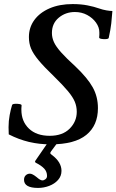

<svg xmlns="http://www.w3.org/2000/svg" viewBox="-20 -696 572 943"><path d="M229 13Q172 13 122 1Q72 -11 23 -36L22 -71Q22 -102 27.5 -131Q33 -160 39 -179Q40 -185 52 -186Q64 -187 75.5 -185Q87 -183 86 -178Q85 -171 85 -164Q85 -157 85 -157Q85 -100 122 -64.5Q159 -29 224 -29Q287 -29 322 -64Q357 -99 357 -147Q357 -173 347.5 -196Q338 -219 314 -248Q290 -277 245 -321Q196 -368 169.5 -400Q143 -432 132.5 -457.5Q122 -483 122 -514Q122 -561 148.5 -597.5Q175 -634 223.5 -655Q272 -676 337 -676Q377 -676 410 -669.5Q443 -663 465 -655Q485 -648 503 -645Q521 -642 532 -642Q530 -612 526.5 -581Q523 -550 514 -510Q513 -505 501 -504Q489 -503 478 -505Q467 -507 467 -512Q468 -519 468 -525Q468 -531 468 -537Q468 -562 451.5 -585Q435 -608 408 -622.5Q381 -637 348 -637Q302 -637 268.5 -609Q235 -581 235 -534Q235 -511 245 -489Q255 -467 280.5 -438.5Q306 -410 350 -370Q410 -313 435.5 -267Q461 -221 461 -165Q461 -80 404 -33.5Q347 13 229 13ZM167 227Q98 227 98 187Q98 173 106.5 165Q115 157 127 157Q139 157 160 174Q178 190 188 190Q196 190 203.5 184Q211 178 211 168Q211 147 197 132Q183 117 157 104Q149 100 154 93L218 0H266L231 47Q226 54 227 57Q228 60 235 65Q259 83 270.5 102.5Q282 122 282 143Q282 169 265 188Q248 207 221.5 217Q195 227 167 227Z"/></svg>

Font: Junicode SmExp
Style: Bold Italic
Weight: 700
Width: 6
Italic angle: -11°
Designer: Peter S. Baker
Version: Version 2.205; ttfautohint (v1.8.4)